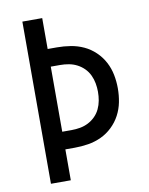

<svg xmlns="http://www.w3.org/2000/svg" viewBox="-83 -796 666 857"><g transform="rotate(-10 250.0 -367.5)"><path d="M78 0V-735H168V-595H210Q241 -595 272 -590Q303 -585 331 -572Q359 -559 382 -537Q405 -515 419.5 -487.5Q434 -460 440 -429.5Q446 -399 446 -368Q446 -336 440 -305.5Q434 -275 419.5 -247.5Q405 -220 382 -198Q359 -176 331 -163Q303 -150 272 -145Q241 -140 210 -140H168V0ZM168 -220H210Q230 -220 249.5 -223.5Q269 -227 286.5 -236Q304 -245 318 -259Q332 -273 340.5 -291Q349 -309 352.5 -328.5Q356 -348 356 -368Q356 -387 352.5 -406.5Q349 -426 340.5 -444Q332 -462 318 -476Q304 -490 286.5 -499Q269 -508 249.5 -511.5Q230 -515 210 -515H168Z"/></g></svg>

Font: Iosevka Curly Medium
Style: Regular
Weight: 500
Monospace: yes
Designer: Belleve Invis
Foundry: Belleve Invis
Version: Version 22.1.2; ttfautohint (v1.8.4)